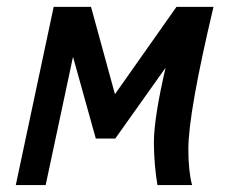

<svg xmlns="http://www.w3.org/2000/svg" viewBox="-20 -532 679 552"><path d="M456.1 -337.4 311.5 -133.8H255.4L189.9 -368.7L111.3 0H25.4L134.3 -512.2H241.7L310.5 -261.2L487.3 -512.2H593.8Q521.5 -208 521.5 -103Q521.5 -40.5 532.2 0H432.6Q422.9 -58.1 422.4 -121.1Q422.4 -192.9 456.1 -337.4Z"/></svg>

Font: Cadman
Style: Italic
Weight: 400
Italic angle: -12°
Designer: Paul James MIller
Foundry: High-Logic / Made with FontCreator
Version: Version 2.114;March 28, 2021;FontCreator 13.0.0.2683 64-bit